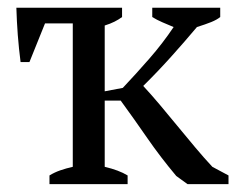

<svg xmlns="http://www.w3.org/2000/svg" viewBox="-20 -467 613 487"><path d="M289.6 -447.3V-423.8Q281.2 -417.5 270.5 -412.1Q259.8 -406.7 245.6 -402.3V-235.4L291.5 -244.1Q325.2 -279.8 358.9 -318.4Q392.6 -356.9 420.4 -398.4Q405.3 -404.8 391.6 -410.6Q377.9 -416.5 366.2 -423.8V-447.3H538.6V-423.8Q530.3 -417 515.9 -411.1Q501.5 -405.3 479.5 -398.4Q449.2 -362.3 415 -324.2Q380.9 -286.1 343.3 -249Q363.3 -227.5 385.3 -201.4Q407.2 -175.3 429.7 -147.9Q452.1 -120.6 474.6 -93.8Q497.1 -66.9 518.6 -43.9L559.6 -22V0H455.6L427.2 -20.5Q386.7 -68.8 353.5 -116.9Q320.3 -165 286.1 -211.9H245.6V-43.9Q263.7 -39.6 278.1 -34.2Q292.5 -28.8 303.7 -22V0H105.5V-22Q118.2 -29.8 132.8 -34.9Q147.5 -40 164.6 -43.9V-407.7H94.2L54.7 -309.6H32.2Q27.8 -343.3 25.1 -378.4Q22.5 -413.6 21.5 -447.3Z"/></svg>

Font: PT Astra Serif
Style: Regular
Weight: 400
Designer: A.Korolkova, I. Chaeva
Foundry: ParaType Ltd
Version: Version 1.002